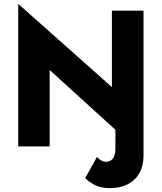

<svg xmlns="http://www.w3.org/2000/svg" viewBox="-20 -755 834 990"><path d="M546 215Q600 215 639 195Q678 175 699 137.5Q720 100 720 49V-700H557V-306L74 -735V0H236V-394L575 -86V11Q575 34 569 49Q563 64 552.5 71.5Q542 79 527 79Q512 79 501.5 72.5Q491 66 480 54L419 164Q449 191 478.5 203Q508 215 546 215Z"/></svg>

Font: Glinicke Jost Bold
Style: Bold
Weight: 700
Version: Version 3.710